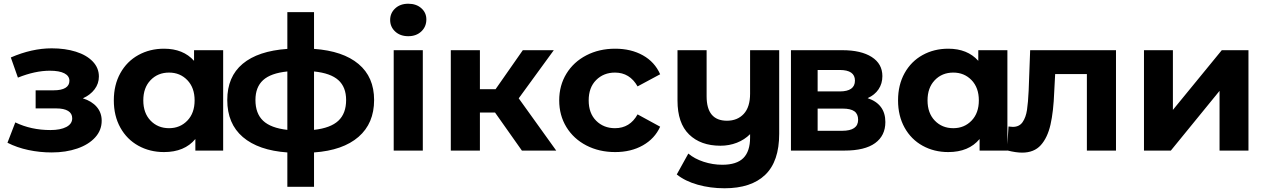

<svg xmlns="http://www.w3.org/2000/svg" viewBox="-20 -807 6786 1029"><path d="M525 -160Q525 -109 490 -70.5Q455 -32 394 -11Q333 10 257 10Q193 10 132 -3Q71 -16 20 -42L62 -151Q147 -110 250 -110Q304 -110 335.5 -126.5Q367 -143 367 -173Q367 -199 345 -212.5Q323 -226 281 -226H171V-323H268Q309 -323 330.5 -336Q352 -349 352 -374Q352 -400 325 -414Q298 -428 247 -428Q168 -428 76 -391L38 -499Q151 -548 257 -548Q329 -548 386.5 -530Q444 -512 477 -477.5Q510 -443 510 -397Q510 -359 487 -328.5Q464 -298 424 -280Q472 -265 498.5 -234Q525 -203 525 -160Z M1176 -538V0H1027V-62Q969 8 859 8Q783 8 721.5 -26Q660 -60 625 -123Q590 -186 590 -269Q590 -352 625 -415Q660 -478 721.5 -512Q783 -546 859 -546Q962 -546 1020 -481V-538ZM1023 -269Q1023 -337 984 -377.5Q945 -418 886 -418Q826 -418 787 -377.5Q748 -337 748 -269Q748 -201 787 -160.5Q826 -120 886 -120Q945 -120 984 -160.5Q1023 -201 1023 -269Z M1663 10V194H1520V10Q1365 -1 1281.5 -72.5Q1198 -144 1198 -271Q1198 -396 1280.5 -465Q1363 -534 1520 -545V-742H1663V-545Q1818 -534 1901.5 -464Q1985 -394 1985 -271Q1985 -146 1901.5 -73.5Q1818 -1 1663 10ZM1520 -111V-424Q1431 -415 1390 -377.5Q1349 -340 1349 -271Q1349 -199 1390 -160Q1431 -121 1520 -111ZM1835 -271Q1835 -340 1793.5 -377.5Q1752 -415 1663 -424V-111Q1752 -121 1793.5 -160Q1835 -199 1835 -271Z M2090 -538H2246V0H2090ZM2071 -700Q2071 -737 2098 -762Q2125 -787 2168 -787Q2211 -787 2238 -763Q2265 -739 2265 -703Q2265 -664 2238 -638.5Q2211 -613 2168 -613Q2125 -613 2098 -638Q2071 -663 2071 -700Z M2633 -204H2552V0H2396V-538H2552V-329H2636L2782 -538H2948L2760 -280L2961 0H2777Z M2977 -269Q2977 -349 3015.5 -412Q3054 -475 3122.5 -510.5Q3191 -546 3277 -546Q3362 -546 3425.5 -510.5Q3489 -475 3518 -409L3397 -344Q3355 -418 3276 -418Q3215 -418 3175 -378Q3135 -338 3135 -269Q3135 -200 3175 -160Q3215 -120 3276 -120Q3356 -120 3397 -194L3518 -128Q3489 -64 3425.5 -28Q3362 8 3277 8Q3191 8 3122.5 -27.5Q3054 -63 3015.5 -126Q2977 -189 2977 -269Z M4156 -538V-90Q4156 58 4081 130Q4006 202 3863 202Q3787 202 3719.5 183Q3652 164 3607 128L3669 16Q3702 44 3751 60Q3800 76 3851 76Q3928 76 3964 40Q4000 4 4000 -70V-88Q3970 -58 3929 -42Q3888 -26 3841 -26Q3735 -26 3673 -86.5Q3611 -147 3611 -268V-538H3767V-291Q3767 -160 3876 -160Q3932 -160 3966 -196.5Q4000 -233 4000 -305V-538Z M4725 -153Q4725 -80 4670 -40Q4615 0 4506 0H4219V-538H4494Q4595 -538 4652 -501.5Q4709 -465 4709 -399Q4709 -359 4688.5 -328.5Q4668 -298 4630 -281Q4725 -249 4725 -153ZM4362 -317H4480Q4562 -317 4562 -375Q4562 -432 4480 -432H4362ZM4579 -165Q4579 -196 4559 -210.5Q4539 -225 4496 -225H4362V-106H4493Q4579 -106 4579 -165Z M5379 -538V0H5230V-62Q5172 8 5062 8Q4986 8 4924.5 -26Q4863 -60 4828 -123Q4793 -186 4793 -269Q4793 -352 4828 -415Q4863 -478 4924.5 -512Q4986 -546 5062 -546Q5165 -546 5223 -481V-538ZM5226 -269Q5226 -337 5187 -377.5Q5148 -418 5089 -418Q5029 -418 4990 -377.5Q4951 -337 4951 -269Q4951 -201 4990 -160.5Q5029 -120 5089 -120Q5148 -120 5187 -160.5Q5226 -201 5226 -269Z M5961 -538V0H5805V-410H5635L5630 -315Q5626 -209 5610 -139Q5594 -69 5558 -29Q5522 11 5458 11Q5424 11 5377 -1L5385 -129Q5401 -127 5408 -127Q5443 -127 5460.5 -152.5Q5478 -178 5484 -217.5Q5490 -257 5493 -322L5501 -538Z M6111 -538H6266V-218L6528 -538H6671V0H6516V-320L6255 0H6111Z"/></svg>

Font: mBank
Style: Bold
Weight: 700
Designer: Julieta Ulanovsky
Foundry: Julieta Ulanovsky
Version: Version 7.200